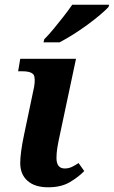

<svg xmlns="http://www.w3.org/2000/svg" viewBox="-20 -786 484 816"><path d="M185 10Q128 10 97 -17.5Q66 -45 66 -93Q66 -114 70 -144Q74 -174 82 -212L121 -398Q131 -439 126 -461Q121 -483 75 -483H57L66 -536H303L234 -211Q228 -184 224 -160Q220 -136 220 -115Q220 -70 255 -70Q271 -70 284 -76Q297 -82 314 -93L338 -59Q314 -34 277 -12Q240 10 185 10ZM165 -606 168 -619Q187 -638 208.5 -664Q230 -690 251 -717Q272 -744 287 -766H444L441 -756Q429 -743 405.5 -723Q382 -703 352 -681Q322 -659 291 -639.5Q260 -620 233 -606Z"/></svg>

Font: Noto Serif
Style: Bold Italic
Weight: 700
Italic angle: -12°
Designer: Monotype Design Team
Foundry: Monotype Imaging Inc.
Version: Version 2.013